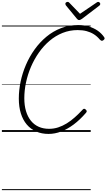

<svg xmlns="http://www.w3.org/2000/svg" viewBox="-20 -1395 1126 2030"><path d="M493 21Q421 21 362.5 -4.5Q304 -30 263 -78.5Q222 -127 200.5 -196Q179 -265 179 -353Q179 -441 198 -532Q217 -623 254.5 -710Q292 -797 346.5 -873Q401 -949 471 -1007Q541 -1065 625.5 -1097.5Q710 -1130 807 -1130Q868 -1130 920 -1114.5Q972 -1099 1013 -1070.5Q1054 -1042 1082 -1001Q1088 -991 1085 -983.5Q1082 -976 1070 -968Q1060 -962 1053.5 -964Q1047 -966 1035 -977Q1007 -1011 972 -1033Q937 -1055 895 -1066Q853 -1077 801 -1077Q717 -1077 642 -1047Q567 -1017 504 -963.5Q441 -910 391.5 -839.5Q342 -769 307.5 -688.5Q273 -608 255 -523Q237 -438 237 -356Q237 -280 255 -220Q273 -160 307 -118Q341 -76 389.5 -54.5Q438 -33 499 -33Q549 -33 595 -48Q641 -63 685 -90Q729 -117 771 -154.5Q813 -192 855 -237Q863 -246 871 -245Q879 -244 887 -236Q897 -227 897 -219Q897 -211 888 -201Q826 -129 760 -79.5Q694 -30 627 -4.5Q560 21 493 21ZM1018 -1375Q1027 -1375 1033.5 -1368Q1040 -1361 1040 -1354Q1040 -1348 1038 -1344Q1036 -1340 1031 -1336L847 -1196Q837 -1190 830.5 -1186.5Q824 -1183 816 -1183Q809 -1183 803.5 -1187Q798 -1191 792 -1198L676 -1339Q674 -1344 672.5 -1348Q671 -1352 671 -1355Q671 -1365 679.5 -1370Q688 -1375 695 -1375Q702 -1375 705.5 -1372.5Q709 -1370 714 -1365L826 -1249L997 -1365Q1004 -1370 1008 -1372.5Q1012 -1375 1018 -1375ZM0 605H939V615H0ZM0 -20H939V0H0ZM0 -505H939V-500H0ZM0 -1125H939V-1115H0Z"/></svg>

Font: Playwrite CU Guides
Style: Regular
Weight: 400
Designer: Veronika Burian, José Scaglione
Foundry: TypeTogether
Version: Version 1.003